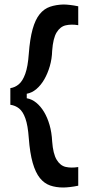

<svg xmlns="http://www.w3.org/2000/svg" viewBox="-20 -707 390 854"><path d="M26 -241V-315Q47 -318 64 -332.5Q81 -347 92.5 -379Q104 -411 108 -467Q113 -534 125 -577Q137 -620 156.5 -644Q176 -668 202.5 -677Q229 -686 262 -687Q274 -687 291.5 -685Q309 -683 328 -679V-595Q298 -600 273 -594.5Q248 -589 232 -563Q216 -537 212 -481Q211 -445 201.5 -412.5Q192 -380 177 -354Q162 -328 142 -311Q122 -294 99 -290V-270Q122 -266 141.5 -250Q161 -234 176 -209Q191 -184 200.5 -151Q210 -118 212 -78Q216 -23 232 3.5Q248 30 272.5 35.5Q297 41 328 36V119Q309 123 291 125Q273 127 261 127Q229 127 203 118Q177 109 157.5 85Q138 61 125.5 17.5Q113 -26 108 -93Q104 -149 93 -180Q82 -211 65 -224.5Q48 -238 26 -241Z"/></svg>

Font: Bricolage Grotesque 24pt Medium
Style: Regular
Weight: 500
Designer: Mathieu Triay
Foundry: Atelier Triay
Version: Version 1.001;gftools[0.9.33.dev8+g029e19f]